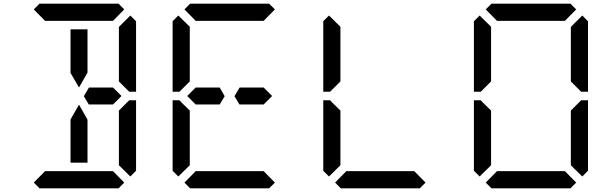

<svg xmlns="http://www.w3.org/2000/svg" viewBox="-20 -1020 3304 1040"><path d="M454 -157V-139H362V-327V-373L408 -453L454 -372V-327ZM163 -969 194 -1000H622L653 -969L592 -907H590H454H362H226H224ZM362 -861H454V-673V-627L408 -546L362 -625V-673ZM653 -31 622 0H194L163 -31L224 -93H226H362H454H590H592ZM624 -421 680 -477H717V-95L686 -64L624 -125V-139V-218ZM686 -936 717 -905V-523H680L624 -579V-607V-782V-861V-874ZM592 -546 638 -500 592 -454H578H501H461L434 -499L462 -546H488Z M1040 -454 994 -500 1040 -546H1144H1170L1197 -499L1170 -454H1054ZM979 -969 1010 -1000H1438L1469 -969L1408 -907H1406H1270H1178H1042H1040ZM946 -64 915 -95V-477H952L961 -467L1008 -421V-218V-139V-125ZM1469 -31 1438 0H1010L979 -31L1040 -93H1042H1178H1270H1406H1408ZM1008 -579 952 -523H915V-905L946 -936L1008 -875V-861V-782ZM1408 -546 1454 -500 1408 -454H1394H1317H1277L1250 -499L1278 -546H1304Z M1762 -64 1731 -95V-477H1768L1777 -467L1824 -421V-218V-139V-125ZM2285 -31 2254 0H1826L1795 -31L1856 -93H1858H1994H2086H2222H2224ZM1824 -579 1768 -523H1731V-905L1762 -936L1824 -875V-861V-782Z M2611 -969 2642 -1000H3070L3101 -969L3040 -907H3038H2902H2810H2674H2672ZM2578 -64 2547 -95V-477H2584L2593 -467L2640 -421V-218V-139V-125ZM3101 -31 3070 0H2642L2611 -31L2672 -93H2674H2810H2902H3038H3040ZM3072 -421 3128 -477H3165V-95L3134 -64L3072 -125V-139V-218ZM3134 -936 3165 -905V-523H3128L3072 -579V-607V-782V-861V-874ZM2640 -579 2584 -523H2547V-905L2578 -936L2640 -875V-861V-782Z"/></svg>

Font: DSEG14 Classic Mini
Style: Regular
Weight: 400
Designer: Keshikan(Twitter:@keshinomi_88pro)
Version: Version 0.46